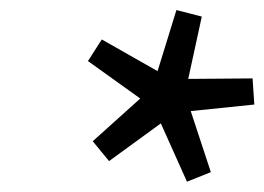

<svg xmlns="http://www.w3.org/2000/svg" viewBox="-20 -733 526 382"><path d="M399.5 -390.5 352 -371.5 300 -487.5 197 -412.5 164.5 -452 259 -537 155 -611.5 182.5 -654.5 293.5 -591.5 331 -713 381.5 -700 354.5 -576 482.5 -577 486 -525 359.5 -512Z"/></svg>

Font: Newsreader Caption
Style: Italic
Weight: 400
Italic angle: -17°
Designer: Hugues Gentile
Foundry: Production Type
Version: Version 1.001